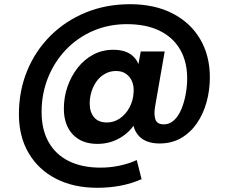

<svg xmlns="http://www.w3.org/2000/svg" viewBox="-20 -678 1089 914"><path d="M443 216Q331 216 247 173Q163 130 116.5 51Q70 -28 70 -134Q70 -246 109.5 -341.5Q149 -437 220.5 -508Q292 -579 388.5 -618.5Q485 -658 599 -658Q716 -658 801.5 -614Q887 -570 933 -491.5Q979 -413 979 -310Q979 -249 963.5 -192.5Q948 -136 917.5 -91.5Q887 -47 842.5 -21Q798 5 740 5Q670 5 637 -35.5Q604 -76 614 -142L617 -174L637 -118Q613 -61 560.5 -27Q508 7 444 7Q369 7 326.5 -38Q284 -83 284 -161Q284 -216 301.5 -266Q319 -316 350 -355.5Q381 -395 424 -418Q467 -441 519 -441Q578 -441 610.5 -413Q643 -385 650 -332L629 -317L650 -433H764L718 -169Q712 -132 720 -109Q728 -86 760 -86Q788 -86 809 -106Q830 -126 843.5 -158.5Q857 -191 864 -229.5Q871 -268 871 -305Q871 -385 837 -443Q803 -501 739 -532Q675 -563 584 -563Q497 -563 423 -531Q349 -499 294 -441.5Q239 -384 208.5 -308Q178 -232 178 -145Q178 -61 211.5 -1.5Q245 58 308 89Q371 120 458 120Q505 120 549.5 110.5Q594 101 631 84L654 175Q606 196 553 206Q500 216 443 216ZM489 -95Q523 -95 551 -114.5Q579 -134 596.5 -166.5Q614 -199 616 -239Q618 -268 608.5 -290.5Q599 -313 580 -326.5Q561 -340 532 -340Q504 -340 480.5 -327Q457 -314 441 -292.5Q425 -271 416 -243Q407 -215 407 -185Q407 -145 427.5 -120Q448 -95 489 -95Z"/></svg>

Font: DM Sans 28pt ExtraBold
Style: Regular
Weight: 800
Version: Version 4.004;gftools[0.9.30]